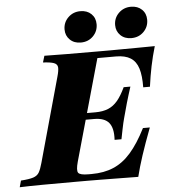

<svg xmlns="http://www.w3.org/2000/svg" viewBox="-84 -803 758 851"><g transform="rotate(-5 294.5 -377.0)"><path d="M-30.6 0 -22.6 -29Q14.5 -31.5 32.7 -37.5Q50.8 -43.5 58.9 -57.7Q66.9 -71.8 74.2 -98.4L178.2 -472.6Q186.3 -500.8 185.1 -514.9Q183.9 -529 168.5 -534.7Q153.2 -540.3 120.2 -541.9L129 -571Q166.9 -570.2 227 -569.8Q287.1 -569.4 370.2 -569.4Q396.8 -569.4 422.6 -569.4Q448.4 -569.4 477 -569.8Q505.6 -570.2 540.3 -570.2Q575 -570.2 620.2 -571Q607.3 -527.4 598.4 -484.3Q589.5 -441.1 583.1 -393.5H553.2Q554 -445.2 544 -477.4Q533.9 -509.7 509.7 -525Q485.5 -540.3 445.2 -540.3H362.1L235.5 -90.3Q225 -52.4 232.7 -41.5Q240.3 -30.6 278.2 -30.6H291.9Q347.6 -30.6 389.9 -48.8Q432.3 -66.9 467.3 -106.9Q502.4 -146.8 536.3 -213.7H566.9Q540.3 -143.5 523.8 -93.1Q507.3 -42.7 496.8 0Q441.1 -0.8 401.2 -1.2Q361.3 -1.6 330.2 -2Q299.2 -2.4 272.6 -2.4Q246 -2.4 218.5 -2.4Q134.7 -2.4 71.8 -2Q8.9 -1.6 -30.6 0ZM259.7 -272.6 267.7 -301.6H425.8L417.7 -272.6ZM406.5 -172.6Q409.7 -225 389.9 -248.8Q370.2 -272.6 324.2 -272.6L332.3 -301.6Q365.3 -301.6 389.1 -311.3Q412.9 -321 431.5 -343.1Q450 -365.3 466.9 -401.6H496.8Q491.1 -383.9 485.9 -366.9Q480.6 -350 475 -330.6Q469.4 -311.3 462.9 -286.3Q459.7 -274.2 456.9 -264.5Q454 -254.8 451.6 -243.5Q449.2 -232.3 445.6 -215.3Q441.9 -198.4 437.1 -172.6ZM295.2 -615.3Q265.3 -615.3 246.8 -633.5Q228.2 -651.6 228.2 -679Q228.2 -710.5 250.4 -732.3Q272.6 -754 304.8 -754Q334.7 -754 353.2 -736.3Q371.8 -718.5 371.8 -690.3Q371.8 -658.9 350 -637.1Q328.2 -615.3 295.2 -615.3ZM520.2 -615.3Q490.3 -615.3 471.8 -633.5Q453.2 -651.6 453.2 -679Q453.2 -710.5 475.4 -732.3Q497.6 -754 529.8 -754Q559.7 -754 578.2 -736.3Q596.8 -718.5 596.8 -690.3Q596.8 -658.9 575 -637.1Q553.2 -615.3 520.2 -615.3Z"/></g></svg>

Font: Playfair 5pt SemiExpanded Light Black
Style: Italic
Weight: 900
Italic angle: -15.6°
Version: Version 2.001;gftools[0.9.30]